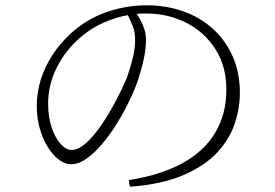

<svg xmlns="http://www.w3.org/2000/svg" viewBox="-20 -707 1040 726"><path d="M467 -26Q588 -45 670 -90Q752 -135 794 -205.5Q836 -276 836 -368Q836 -456 795 -520.5Q754 -585 685 -620.5Q616 -656 532 -656Q461 -656 391.5 -629.5Q322 -603 270 -553Q221 -507 191.5 -445Q162 -383 162 -315Q162 -264 175.5 -224.5Q189 -185 209.5 -162.5Q230 -140 250 -140Q277 -140 306.5 -167Q336 -194 364.5 -236Q393 -278 417.5 -324.5Q442 -371 459 -411Q471 -444 481 -483.5Q491 -523 491 -555Q491 -586 482 -608.5Q473 -631 459 -659L489 -666Q502 -648 511.5 -630.5Q521 -613 526.5 -594.5Q532 -576 532 -556Q532 -522 523.5 -483Q515 -444 501 -402Q489 -367 468.5 -324.5Q448 -282 422 -240Q396 -198 366.5 -163Q337 -128 307 -107Q277 -86 249 -86Q226 -86 203 -103Q180 -120 161 -150.5Q142 -181 130.5 -221Q119 -261 119 -306Q119 -358 134.5 -407Q150 -456 179 -500Q208 -544 247 -580Q309 -636 383.5 -661.5Q458 -687 534 -687Q608 -687 672 -664.5Q736 -642 784 -599Q832 -556 859.5 -494.5Q887 -433 887 -356Q887 -297 867 -238Q847 -179 800 -129Q753 -79 672.5 -44.5Q592 -10 471 -1Z"/></svg>

Font: Noto Serif SC ExtraLight
Style: Regular
Weight: 200
Designer: Ryoko NISHIZUKA 西塚涼子 (kana & ideographs); Frank Grießhammer (Latin, Greek & Cyrillic); Wenlong ZHANG 张文龙 (bopomofo); San
Foundry: Adobe
Version: Version 2.002-H1;hotconv 1.1.0;makeotfexe 2.6.0